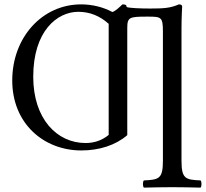

<svg xmlns="http://www.w3.org/2000/svg" viewBox="-20 -678 942 878"><path d="M810 56V-552C810 -600 813 -648 813 -648C813 -655 807 -658 798 -658C759 -641 729 -639 667 -639C624 -639 570 -641 559 -646C559 -656 552 -658 540 -658C529 -648 511 -629 494 -623C451 -646 401 -658 351 -658C172 -658 36 -506 36 -310C36 -113 180 10 352 10C434 10 509 -14 562 -60V-550C562 -600 572 -602 656 -602C718 -602 725 -600 725 -533V56C725 139 708 144 638 147C632 153 632 174 638 180C687 179 717 178 768 178C818 178 847 179 897 180C903 174 903 153 897 147C827 144 810 139 810 56ZM338 -624C391 -624 437 -605 477 -569V-61C446 -36 412 -24 371 -24C240 -24 132 -135 132 -327C132 -537 242 -624 338 -624Z"/></svg>

Font: Libertinus Serif
Style: Regular
Weight: 400
Designer: Philipp H. Poll, Khaled Hosny
Foundry: Caleb Maclennan
Version: Version 7.050;RELEASE